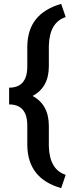

<svg xmlns="http://www.w3.org/2000/svg" viewBox="-20 -800 375 996"><path d="M297.4 175.8Q125 127.4 121.6 -44.4V-148.4Q121.6 -258.3 27.3 -258.3V-345.2Q121.6 -345.2 121.6 -455.6V-559.1Q123 -647 167.2 -701.2Q211.4 -755.4 297.4 -779.8L320.8 -711.4Q236.3 -684.1 233.4 -562V-456.5Q233.4 -346.7 148.9 -302.2Q233.4 -257.3 233.4 -146.5V-42.5Q236.3 79.6 320.8 106.9Z"/></svg>

Font: Vazir Medium
Style: Medium
Weight: 500
Designer: Saber Rastikerdar
Foundry: Saber Rastikerdar
Version: Version 30.0.0